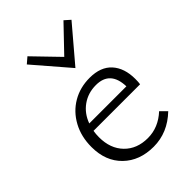

<svg xmlns="http://www.w3.org/2000/svg" viewBox="-206 -771 863 863"><g transform="rotate(-45 226.0 -339.5)"><path d="M407 -62Q337 5 248 5Q159 5 104 -48.5Q49 -102 49 -192Q49 -258 77 -309.5Q105 -361 153.5 -389.5Q202 -418 263 -418Q333 -418 369 -378Q405 -338 405 -269Q405 -248 403 -237H107Q104 -219 104 -199Q104 -127 146 -84Q188 -41 257 -41Q324 -41 378 -91ZM117 -274H353Q350 -375 260 -375Q210 -375 172 -348Q134 -321 117 -274ZM106 -660 134 -684 249 -565 363 -684 390 -660 249 -494Z"/></g></svg>

Font: Ysabeau Semilight
Style: Regular
Weight: 300
Designer: Christian Thalmann (Catharsis Fonts)
Version: Version 0.003